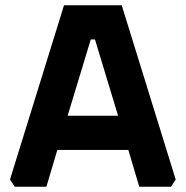

<svg xmlns="http://www.w3.org/2000/svg" viewBox="-20 -710 706 730"><path d="M18 -27.5 223.4 -690H442.8L648 -27.5L630.1 0H509.5L467.9 -139.9H198L156.4 0H36.1ZM237.1 -270H429L341.1 -559.9H325.1Z"/></svg>

Font: Oxanium ExtraLight
Style: Regular
Weight: 200
Designer: Severin Meyer
Version: Version 2.000